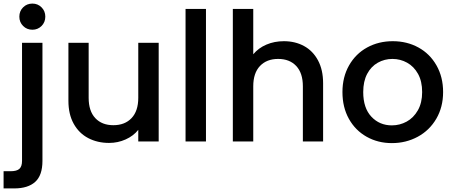

<svg xmlns="http://www.w3.org/2000/svg" viewBox="-48 -790 2532 1072"><path d="M133 -624Q102 -624 81 -645Q60 -666 60 -697Q60 -728 81 -749Q102 -770 133 -770Q163 -770 184 -749Q205 -728 205 -697Q205 -666 184 -645Q163 -624 133 -624ZM189 108Q189 189 148.5 225.5Q108 262 31 262H-28V166H11Q46 166 60.5 152.5Q75 139 75 108V-551H189Z M838 -551V0H724V-65Q697 -31 653.5 -11.5Q610 8 561 8Q496 8 444.5 -19Q393 -46 363.5 -99Q334 -152 334 -227V-551H447V-244Q447 -170 484 -130.5Q521 -91 585 -91Q649 -91 686.5 -130.5Q724 -170 724 -244V-551Z M1102 -740V0H988V-740Z M1537 -560Q1600 -560 1649.5 -533Q1699 -506 1727.5 -453Q1756 -400 1756 -325V0H1643V-308Q1643 -382 1606 -421.5Q1569 -461 1505 -461Q1441 -461 1403.5 -421.5Q1366 -382 1366 -308V0H1252V-740H1366V-487Q1395 -522 1439.5 -541Q1484 -560 1537 -560Z M2140 9Q2062 9 1999 -26.5Q1936 -62 1900 -126.5Q1864 -191 1864 -276Q1864 -360 1901 -425Q1938 -490 2002 -525Q2066 -560 2145 -560Q2224 -560 2288 -525Q2352 -490 2389 -425Q2426 -360 2426 -276Q2426 -192 2388 -127Q2350 -62 2284.5 -26.5Q2219 9 2140 9ZM2140 -90Q2184 -90 2222.5 -111Q2261 -132 2285 -174Q2309 -216 2309 -276Q2309 -336 2286 -377.5Q2263 -419 2225 -440Q2187 -461 2143 -461Q2099 -461 2061.5 -440Q2024 -419 2002 -377.5Q1980 -336 1980 -276Q1980 -187 2025.5 -138.5Q2071 -90 2140 -90Z"/></svg>

Font: A Bank Premium Med
Style: Regular
Weight: 500
Designer: Ninad Kale (Devanagari), Jonny Pinhorn (Latin), Htun Naung (Myanmar)
Foundry: Indian Type Foundry
Version: 4.004